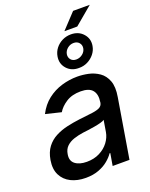

<svg xmlns="http://www.w3.org/2000/svg" viewBox="-168 -1004 865 1104"><g transform="rotate(-20 264.0 -452.0)"><path d="M162.1 11.7Q110.4 11.7 71.8 -7.6Q33.2 -26.9 14.6 -64Q-3.9 -101.1 4.9 -154.3Q12.7 -200.7 35.4 -230.5Q58.1 -260.3 91.3 -277.6Q124.5 -294.9 163.1 -303.7Q201.7 -312.5 241.2 -317.4Q291 -322.8 322 -326.9Q353 -331.1 368.7 -339.4Q384.3 -347.7 387.7 -366.7V-369.1Q395 -415.5 374.3 -440.9Q353.5 -466.3 302.2 -466.3Q249 -466.3 213.1 -443.1Q177.2 -419.9 160.2 -390.6L65.4 -413.6Q90.8 -463.4 130.1 -493.9Q169.4 -524.4 216.8 -538.6Q264.2 -552.7 313 -552.7Q345.7 -552.7 380.9 -545.2Q416 -537.6 445.1 -517.3Q474.1 -497.1 488.3 -459.5Q502.4 -421.9 492.2 -362.3L432.1 0H329.1L341.8 -74.7H337.4Q324.2 -54.7 300.3 -34.7Q276.4 -14.6 241.9 -1.5Q207.5 11.7 162.1 11.7ZM198.7 -73.2Q243.2 -73.2 277.3 -90.6Q311.5 -107.9 332.8 -136.2Q354 -164.6 359.4 -196.3L371.1 -267.1Q364.3 -261.7 347.4 -257.1Q330.6 -252.4 309.6 -248.8Q288.6 -245.1 268.3 -242.4Q248 -239.7 235.4 -238.3Q204.1 -233.9 177 -224.9Q149.9 -215.8 131.8 -198.5Q113.8 -181.2 109.4 -152.8Q102.1 -113.3 127.7 -93.3Q153.3 -73.2 198.7 -73.2ZM333.5 -823.2 420.4 -916H522.5L412.1 -823.2ZM340.3 -595.7Q294.4 -595.2 266.8 -626.2Q239.3 -657.2 246.6 -700.2Q251 -727.1 267.6 -748.3Q284.2 -769.5 308.8 -781.5Q333.5 -793.5 361.8 -793.5Q408.2 -793.5 436 -762.2Q463.9 -731 456.5 -688.5Q452.1 -662.1 435.1 -640.9Q418 -619.6 393.3 -607.4Q368.7 -595.2 340.3 -595.7ZM342.8 -647Q363.8 -647 381.1 -660.4Q398.4 -673.8 401.9 -694.3Q404.8 -713.9 392.8 -727.8Q380.9 -741.7 359.4 -741.7Q338.9 -741.7 322 -728.3Q305.2 -714.8 301.3 -694.3Q298.3 -674.8 309.8 -660.9Q321.3 -647 342.8 -647Z"/></g></svg>

Font: Inter Tight Medium
Style: Italic
Weight: 500
Italic angle: -9.39999°
Designer: Rasmus Andersson
Foundry: rsms
Version: Version 3.004